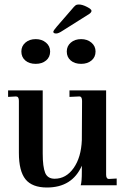

<svg xmlns="http://www.w3.org/2000/svg" viewBox="-20 -824 568 854"><path d="M189 10Q123 10 93.5 -26.5Q64 -63 64 -144V-376Q64 -395 51 -395L16 -393V-422H170V-141Q170 -82 181 -55Q192 -29 223 -29Q274 -29 307.5 -76.5Q341 -124 344 -201L345 -375Q345 -395 333 -395L289 -393V-422H452V-47Q452 -28 465 -28L499 -30V0H339Q344 -15 344 -60V-87Q301 10 189 10ZM230 -675Q217 -675 217 -683Q219 -690 233 -706L298 -781Q310 -796 317 -801Q321 -804 331 -804Q346 -804 366.5 -793.5Q387 -783 387 -776Q387 -769 377 -762L258 -687Q240 -675 230 -675ZM139 -540Q110 -540 92.5 -555Q75 -570 75 -595Q75 -619 93 -634.5Q111 -650 139 -650Q166 -650 184.5 -634.5Q203 -619 203 -595Q203 -570 185 -555Q167 -540 139 -540ZM341 -540Q312 -540 294.5 -555Q277 -570 277 -595Q277 -619 295 -634.5Q313 -650 341 -650Q368 -650 386.5 -634.5Q405 -619 405 -595Q405 -570 387 -555Q369 -540 341 -540Z"/></svg>

Font: UnnaMedium
Style: Regular
Weight: 500
Designer: Jorge de Buen Unna
Foundry: Omnibus-Type
Version: Version 2.008;hotconv 1.0.109;makeotfexe 2.5.65596